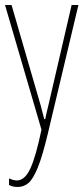

<svg xmlns="http://www.w3.org/2000/svg" viewBox="-20 -734 332 764"><path d="M170 -201Q149 -113 130.5 -67.5Q112 -22 93.5 -6Q75 10 50 10Q30 10 16 2V-24Q34 -16 47 -16Q79 -16 101 -64Q123 -112 145 -218L0 -714H26L142 -314Q150 -285 156 -260H160Q164 -281 173 -317L265 -714H292Z"/></svg>

Font: Noto Sans Display Thin Cond
Style: Regular
Weight: 250
Width: 3
Designer: Monotype Design team
Foundry: Monotype Imaging Inc.
Version: Version 1.000